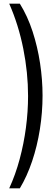

<svg xmlns="http://www.w3.org/2000/svg" viewBox="-20 -820 280 1040"><path d="M87.5 200H30Q64 126 86.5 42.2Q109 -41.5 120.5 -128.5Q132 -215.5 132 -300Q132 -426.5 106.2 -555.8Q80.5 -685 30 -800H87.5Q129.5 -732.5 156.5 -649.5Q183.5 -566.5 197 -477.5Q210.5 -388.5 210.5 -302.5Q210.5 -210.5 196 -119.5Q181.5 -28.5 154 53.2Q126.5 135 87.5 200Z"/></svg>

Font: Big Shoulders Display Thin Medium
Style: Regular
Weight: 500
Version: Version 2.002